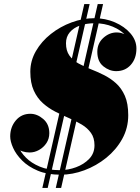

<svg xmlns="http://www.w3.org/2000/svg" viewBox="-20 -850 695 950"><path d="M280 14.5Q214 14.5 166.8 -5.5Q119.5 -25.5 89.2 -56Q59 -86.5 44.8 -118.5Q30.5 -150.5 30.5 -175Q30.5 -221 58.2 -254Q86 -287 130 -287Q164 -287 194 -261.2Q224 -235.5 224 -191Q224 -163.5 209.8 -142Q195.5 -120.5 173.2 -108Q151 -95.5 126.5 -95.5Q91 -95.5 61.2 -116Q31.5 -136.5 31.5 -175H57.5Q57.5 -154 69.8 -125.5Q82 -97 108.2 -70.2Q134.5 -43.5 176.2 -25.8Q218 -8 276.5 -8Q317 -8 356.2 -22.5Q395.5 -37 421.5 -64.2Q447.5 -91.5 447.5 -131Q447.5 -168 430.2 -192.2Q413 -216.5 384.8 -233.5Q356.5 -250.5 322.8 -265Q289 -279.5 255 -296.8Q221 -314 192.8 -339Q164.5 -364 147.2 -401.8Q130 -439.5 130 -495Q130 -549.5 157.8 -597.5Q185.5 -645.5 231.8 -682Q278 -718.5 334.2 -739.2Q390.5 -760 447 -760Q501 -760 548.5 -739.5Q596 -719 625.5 -684.8Q655 -650.5 655 -610Q655 -560.5 627.2 -529.2Q599.5 -498 555 -498Q521 -498 491.2 -522Q461.5 -546 461.5 -594Q461.5 -635.5 491.2 -662.5Q521 -689.5 557.5 -689.5Q581 -689.5 603.2 -677Q625.5 -664.5 639.8 -646Q654 -627.5 654 -610H628Q628 -644 603.5 -672.5Q579 -701 538 -718Q497 -735 449 -735Q408.5 -735 376.2 -723.8Q344 -712.5 325.2 -690.2Q306.5 -668 306.5 -636Q306.5 -599 323.2 -575.5Q340 -552 367.5 -536.5Q395 -521 427.8 -508.2Q460.5 -495.5 493.2 -479.2Q526 -463 553.5 -438.5Q581 -414 597.8 -376Q614.5 -338 614.5 -280Q614.5 -216.5 584.8 -162.8Q555 -109 505.8 -69.2Q456.5 -29.5 397.5 -7.5Q338.5 14.5 280 14.5ZM189.5 80 397 -830H423.5L216 80ZM256 80 463.5 -830H490L282.5 80Z"/></svg>

Font: Bodoni Moda 9pt Black
Style: Italic
Weight: 900
Italic angle: -13°
Designer: Owen Earl
Foundry: indestructible type
Version: Version 2.004